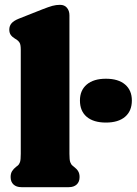

<svg xmlns="http://www.w3.org/2000/svg" viewBox="-20 -775 566 795"><path d="M267.5 -711.5V-138Q267.5 -113 270.8 -103.8Q274 -94.5 280 -89.5L286 -84.5Q297.5 -76 303.5 -66.2Q309.5 -56.5 309.5 -42Q309.5 -22 297.5 -11Q285.5 0 265 0H68.5Q48 0 36 -11Q24 -22 24 -42Q24 -56.5 30 -66.2Q36 -76 47 -84.5L53.5 -89.5Q59.5 -94.5 62.8 -103.8Q66 -113 66 -138V-569Q66 -590 61.2 -598Q56.5 -606 48 -611.5L42 -615Q30.5 -622 24.5 -630.5Q18.5 -639 18.5 -652.5Q18.5 -667.5 27.5 -678.2Q36.5 -689 57.5 -697.5L156 -736.5Q181.5 -746.5 197 -750.8Q212.5 -755 228.5 -755Q247 -755 257.2 -742.8Q267.5 -730.5 267.5 -711.5ZM418.5 -267.5Q367.5 -267.5 339.2 -291.2Q311 -315 311 -359Q311 -401 339.2 -425Q367.5 -449 418.5 -449Q470 -449 498 -425Q526 -401 526 -359Q526 -315.5 498 -291.5Q470 -267.5 418.5 -267.5Z"/></svg>

Font: Fraunces 72pt SuperSoft Black
Style: Regular
Weight: 900
Version: Version 1.000;[0bf87f6ff]